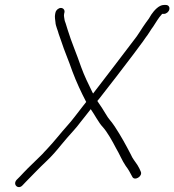

<svg xmlns="http://www.w3.org/2000/svg" viewBox="-20 -699 703 774"><path d="M648.8 -679H640.8C620.3 -679 600.9 -656.2 589.8 -640L580.1 -624L568.4 -608C551.1 -584.4 537 -557.7 517.3 -534C467.8 -469 405.2 -386.5 355.3 -322C354.3 -323.3 353.4 -325 352.5 -327C336.1 -360.5 320 -393.1 307 -429C289.2 -481.5 268.4 -527.8 252.7 -579L244.7 -605C241.7 -612.3 240.2 -617.3 240.1 -620C239.8 -626.1 236.5 -634.4 238.4 -643L239.8 -649C242 -658.5 235.1 -667 225.5 -667C215.8 -667 206 -658.5 203.8 -649L202.4 -643C199.8 -631.4 202.6 -618.3 203.6 -609C203.9 -595.4 213.6 -575.5 216.7 -562C220.1 -553.3 223.3 -544.2 226.4 -534.5C240 -492.1 256.9 -455.1 271.9 -411C288 -368.1 307.1 -327.2 327.5 -288L313.3 -270C291.7 -242.6 271 -213.7 250.1 -191C223.5 -161.4 198.8 -129 172.3 -101L159.1 -87C155.3 -82.3 149.6 -76.3 141.9 -69C123.6 -51.6 109.2 -36.6 91.6 -20C79.1 -8.2 74.9 -1.9 60 13L47 26C29.8 45.2 53.9 67 70.9 48L84.2 34C113.6 4.6 134.9 -18.8 164.9 -47C190.3 -70.9 206.6 -90.2 229.2 -118L251.2 -144C269.6 -165.7 285.7 -180.9 304.8 -207C316.7 -222.8 332 -240.2 345.8 -259C359.2 -240.3 379.2 -202.3 393.4 -188C412.9 -166.7 434 -128.1 447.5 -102C461.8 -78.4 471.5 -52.4 486.9 -30C497.6 -16.2 505.4 -1.6 513 13C521.4 32.3 556 12.2 547.6 -7C543.6 -17.2 540.1 -23.3 533.9 -34C525.4 -46.7 513.7 -60.8 507.5 -76C487.5 -114.5 467.5 -151.3 442.6 -189C424.8 -216.1 421.2 -213.5 404.1 -243C395.5 -257.7 386.6 -271.3 377.6 -284C375.5 -286.7 373.8 -289.3 372.4 -292L380.7 -302C421.1 -353 479.1 -429 519.3 -482C535.1 -504.5 553.4 -526.5 567.5 -548C577.7 -560.2 588.9 -581.1 597.7 -592C609 -608.8 618.3 -626.5 632 -641C632.8 -641.7 633.3 -642.3 633.5 -643H640.5C650.5 -643 660.4 -651.2 662.6 -661C664.9 -670.8 658.9 -679 648.8 -679Z"/></svg>

Font: HoneyBee
Style: LitIt
Weight: 300
Foundry: Cannot Into Space Fonts
Version: Version 0.89